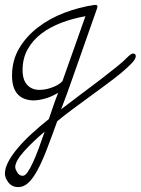

<svg xmlns="http://www.w3.org/2000/svg" viewBox="-72 -389 573 782"><path d="M446 -155Q462 -171 470 -171Q481 -171 481 -160Q481 -149 464.5 -131.5Q448 -114 421.5 -92Q395 -70 361 -45Q327 -20 291.5 6Q256 32 221.5 57.5Q187 83 161 105Q138 169 119 218.5Q100 268 81.5 302.5Q63 337 44 355Q25 373 3 373Q-23 373 -37.5 354.5Q-52 336 -52 318Q-52 296 -38 269.5Q-24 243 0 214.5Q24 186 56.5 156Q89 126 127 96Q136 70 145 43Q154 16 165 -11Q136 6 110 13Q84 20 62 20Q-23 16 -23 -81Q-23 -143 6 -192Q35 -241 82.5 -277.5Q130 -314 190.5 -337Q251 -360 313 -369H317Q325 -369 325 -362Q325 -360 323 -354L227 -81Q213 -40 200.5 -6.5Q188 27 177 56Q217 25 259.5 -6.5Q302 -38 338.5 -66Q375 -94 403.5 -117Q432 -140 446 -155ZM110 147Q59 190 24.5 229Q-10 268 -10 292Q-10 299 -2 313Q6 327 21 327Q30 327 40.5 312Q51 297 62.5 272Q74 247 86 214.5Q98 182 110 147ZM183 -60Q185 -66 185 -66L191 -83L276 -323Q225 -314 178.5 -296.5Q132 -279 96.5 -252Q61 -225 40.5 -188Q20 -151 20 -104Q20 -63 39 -43Q58 -23 88 -23Q106 -23 121.5 -27Q137 -31 149.5 -36.5Q162 -42 171 -48.5Q180 -55 183 -60Z"/></svg>

Font: Discipuli Britannica
Style: Regular
Weight: 400
Designer: Peter Wiegel
Foundry: Peter Wiegel
Version: Version 0.001 2009